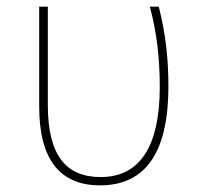

<svg xmlns="http://www.w3.org/2000/svg" viewBox="-20 -548 603 578"><path d="M281 10C419 10 487 -90 487 -288C487 -373 478 -449 458 -528H431C453 -449 461 -365 461 -287C461 -107 401 -15 283 -15C178 -15 124 -81 124 -232V-528H98V-227C98 -66 162 10 281 10Z"/></svg>

Font: Noto Sans Mono SemiCondensed Thin
Style: Regular
Weight: 100
Width: 4
Designer: Monotype Design Team
Foundry: Monotype Imaging Inc.
Version: Version 2.014